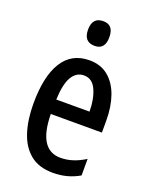

<svg xmlns="http://www.w3.org/2000/svg" viewBox="-142 -821 712 907"><g transform="rotate(20 214.0 -367.5)"><path d="M220 -549Q277 -549 315 -517.5Q353 -486 372 -432Q391 -378 391 -309V-248H134Q136 -69 247 -69Q278 -69 308 -78.5Q338 -88 370 -108V-25Q311 10 238 10Q167 10 123.5 -25.5Q80 -61 60 -123.5Q40 -186 40 -266Q40 -404 85.5 -476.5Q131 -549 220 -549ZM220 -473Q182 -473 160 -436.5Q138 -400 135 -321H302Q302 -384 282 -428.5Q262 -473 220 -473ZM218 -745Q270 -745 270 -683Q270 -621 218 -621Q163 -621 163 -683Q163 -745 218 -745Z"/></g></svg>

Font: Noto Sans Telugu ExtraCondensed Medium
Style: Regular
Weight: 500
Width: 2
Designer: Jelle Bosma - Monotype Design Team
Foundry: Monotype Imaging Inc.
Version: Version 2.005; ttfautohint (v1.8.4.7-5d5b)